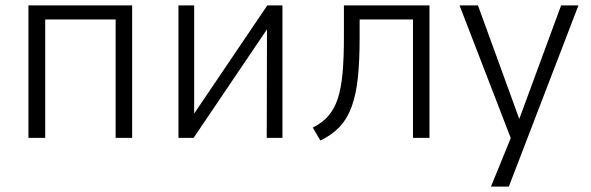

<svg xmlns="http://www.w3.org/2000/svg" viewBox="-20 -509 2182 709"><path d="M85 0V-489H468V0H407V-437H147V0Z M639 0V-489H697V-63H679L967 -489H1023V0H965L966 -426H983L695 0Z M1163 10 1135 -38Q1170 -55 1192.5 -81Q1215 -107 1227.5 -145.5Q1240 -184 1245 -239.5Q1250 -295 1250 -372V-489H1566V0H1505V-437H1308V-370Q1308 -285 1301.5 -222.5Q1295 -160 1278.5 -115Q1262 -70 1233.5 -40Q1205 -10 1163 10Z M1793 180 1875 -21V24L1677 -489H1745L1904 -52H1891L2052 -489H2116L1859 180Z"/></svg>

Font: Nunito Sans 10pt SemiCondensed Light
Style: Regular
Weight: 300
Width: 4
Designer: Vernon Adams
Foundry: Vernon Adams
Version: Version 3.101;gftools[0.9.27]